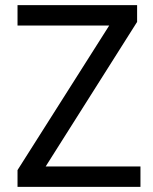

<svg xmlns="http://www.w3.org/2000/svg" viewBox="-20 -725 595 745"><path d="M48 0V-65L426 -661L430 -626H48V-705H512V-640L135 -44L130 -79H525V0Z"/></svg>

Font: Nunito Sans 10pt SemiCondensed Medium
Style: Regular
Weight: 500
Width: 4
Designer: Vernon Adams
Foundry: Vernon Adams
Version: Version 3.101;gftools[0.9.27]